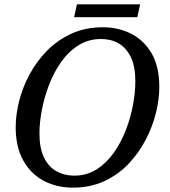

<svg xmlns="http://www.w3.org/2000/svg" viewBox="-20 -850 782 881"><path d="M314 11Q240 11 180.5 -20.5Q121 -52 86.5 -114Q52 -176 52 -266Q52 -324 68 -387Q84 -450 116.5 -510Q149 -570 197 -618.5Q245 -667 309 -696Q373 -725 452 -725Q521 -725 580 -696Q639 -667 675 -606.5Q711 -546 711 -450Q711 -395 695.5 -332Q680 -269 648.5 -208.5Q617 -148 569.5 -98Q522 -48 458 -18.5Q394 11 314 11ZM320 -44Q378 -44 423.5 -73Q469 -102 502.5 -149.5Q536 -197 558 -254.5Q580 -312 590.5 -370Q601 -428 601 -477Q601 -545 580.5 -587.5Q560 -630 525 -650.5Q490 -671 444 -671Q386 -671 340 -642Q294 -613 260.5 -565.5Q227 -518 205 -460.5Q183 -403 172 -345Q161 -287 161 -238Q161 -170 182 -127Q203 -84 239.5 -64Q276 -44 320 -44ZM320 -771 333 -830H623L610 -771Z"/></svg>

Font: Noto Serif
Style: Italic
Weight: 400
Italic angle: -12°
Designer: Monotype Design Team
Foundry: Monotype Imaging Inc.
Version: Version 2.013